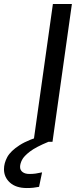

<svg xmlns="http://www.w3.org/2000/svg" viewBox="-106 -709 418 960"><path d="M158.5 -689.1H253.5L156.5 0H61.5ZM122.2 -35.3 136.3 0Q73.4 25.9 43.4 48.9Q13.4 71.9 3.9 90.9Q-5.6 109.8 -5.6 125.8Q-5.6 141.8 6.9 151.3Q19.4 160.8 41.4 160.8Q58.3 160.8 72.4 158.8Q86.4 156.8 104.4 152.8L89.3 225.2Q74.2 228.2 60.2 229.7Q46.2 231.2 28.1 231.2Q-25.9 231.2 -56 204.2Q-86.1 177.2 -86.1 137.1Q-86.1 106.9 -69.6 76.3Q-53 45.8 -7.9 16.8Q37.2 -12.3 122.2 -35.3Z"/></svg>

Font: Fira Sans Variable
Style: Italic
Weight: 397
Italic angle: -8°
Designer: Carrois Corporate & Edenspiekermann AG
Foundry: Carrois Corporate GbR & Edenspiekermann AG
Version: Version 4.202